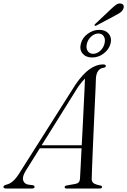

<svg xmlns="http://www.w3.org/2000/svg" viewBox="-56 -1077 728 1097"><path d="M90 -99.5Q70 -66.5 76.5 -46.2Q83 -26 106 -22L130.5 -19Q141.5 -17 141.5 -9.5Q141.5 0 127 0H-20.5Q-36.5 0 -36.5 -9.5Q-36.5 -17 -20 -22Q0 -25.5 20 -43.8Q40 -62 62.5 -100L375.5 -594Q417.5 -655 456.2 -682Q495 -709 532 -709Q549 -709 548.5 -700Q548.5 -692 537 -690Q518 -688.5 506 -673.2Q494 -658 492 -629.5Q492 -615.5 490 -572.5Q488 -529.5 485.2 -469.8Q482.5 -410 479.5 -344.2Q476.5 -278.5 474 -218.2Q471.5 -158 469.8 -114Q468 -70 468 -54.5Q468 -39 478 -31Q488 -23 517.5 -17Q527 -15 527 -8.5Q527 0 513.5 0H324Q313.5 0 313.5 -8Q313.5 -14.5 323 -17L376 -26.5Q399.5 -31 401 -55Q402 -72 404.5 -119.8Q407 -167.5 410 -230H171.5ZM391 -582 182 -247H411Q414 -300.5 416.8 -358Q419.5 -415.5 422.2 -468.5Q425 -521.5 426.8 -563.5Q428.5 -605.5 429.5 -628Q422.5 -621.5 413 -610.2Q403.5 -599 391 -582ZM575.5 -1022.5Q594.5 -1041 607.8 -1050.2Q621 -1059.5 635 -1056.5Q646.5 -1054.5 649.8 -1045.8Q653 -1037 648.5 -1027Q643.5 -1014 631 -1005.2Q618.5 -996.5 599.5 -987L494.5 -931Q487 -927.5 484.5 -931.5Q482 -935 489.5 -941.5ZM470.5 -748.5Q435 -748.5 416 -771Q397 -793.5 406 -827.5Q414.5 -861.5 445.2 -884Q476 -906.5 511 -906.5Q546.5 -906.5 565.2 -883.8Q584 -861 575.5 -827.5Q566.5 -794 536.2 -771.2Q506 -748.5 470.5 -748.5ZM506 -885.5Q485 -885.5 466 -869.2Q447 -853 440.5 -827.5Q434 -802.5 444.8 -786Q455.5 -769.5 476.5 -769.5Q497.5 -769.5 516 -786Q534.5 -802.5 541 -827.5Q547.5 -853 537.2 -869.2Q527 -885.5 506 -885.5Z"/></svg>

Font: Fraunces 72pt S000 Light
Style: Italic
Weight: 300
Italic angle: -16°
Version: Version 1.000; ttfautohint (v1.8.3)